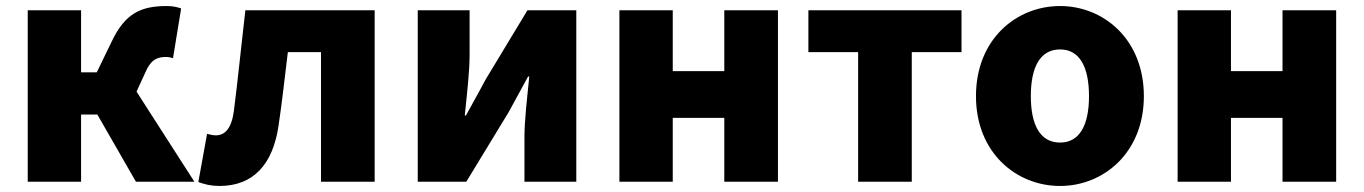

<svg xmlns="http://www.w3.org/2000/svg" viewBox="-20 -603 4524 637"><path d="M433 -299 461 -360C481 -408 504 -414 532 -414C540 -414 547 -412 554 -410L581 -575C567 -580 551 -583 534 -583C449 -583 395 -560 350 -464L301 -363H249V-569H72V0H249V-223H303L431 0H625Z M708 14C821 14 885 -58 904 -185C916 -265 925 -349 935 -430H1045V0H1223V-569H794C781 -458 770 -345 756 -235C748 -176 726 -154 696 -154C685 -154 676 -157 667 -159L638 1C660 9 681 14 708 14Z M1366 0H1527L1667 -230C1685 -262 1713 -315 1732 -349H1736C1729 -279 1720 -204 1720 -148V0H1892V-569H1730L1591 -339C1574 -306 1544 -254 1526 -220H1522C1529 -289 1538 -365 1538 -421V-569H1366Z M2035 0H2212V-212H2383V0H2561V-569H2383V-367H2212V-569H2035Z M2827 0H3005V-430H3170V-569H2662V-430H2827Z M3497 14C3641 14 3775 -96 3775 -284C3775 -473 3641 -583 3497 -583C3352 -583 3218 -473 3218 -284C3218 -96 3352 14 3497 14ZM3497 -130C3430 -130 3400 -190 3400 -284C3400 -379 3430 -439 3497 -439C3563 -439 3593 -379 3593 -284C3593 -190 3563 -130 3497 -130Z M3887 0H4064V-212H4235V0H4413V-569H4235V-367H4064V-569H3887Z"/></svg>

Font: Noto Sans CJK JP Black
Style: Regular
Weight: 900
Designer: Ryoko NISHIZUKA (kana & ideographs); Paul D. Hunt (Latin, Greek & Cyrillic); Wenlong ZHANG (bopomofo); Sandoll Communica
Foundry: Adobe Systems Incorporated
Version: Version 1.004;PS 1.004;hotconv 1.0.82;makeotf.lib2.5.63406